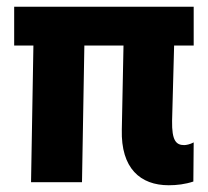

<svg xmlns="http://www.w3.org/2000/svg" viewBox="-20 -540 616 569"><path d="M480 9C504 9 529 6 553 -2L554 -118C543 -112 531 -110 526 -110C502 -110 489 -123 490 -182L496 -405H554V-520H22V-405H79L72 0H223L230 -405H346L341 -156C338 -41 396 9 480 9Z"/></svg>

Font: Fixel Text 20240404
Style: Bold Italic
Weight: 700
Width: 4
Italic angle: -10°
Designer: AlfaBravo + MacPaw
Foundry: Kyrylo Tkachov, Marchela Mozhyna, Serhii Makarenko, Maria Weinstein, Zakhar Kryvoshyya
Version: Version 1.211;Glyphs 3.2 (3225)